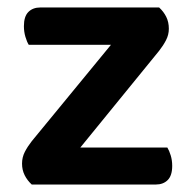

<svg xmlns="http://www.w3.org/2000/svg" viewBox="-20 -494 515 514"><path d="M65 0Q53 -11 46 -25Q39 -39 39 -56Q39 -73 46.5 -87.5Q54 -102 65 -116L277 -374H57Q52 -382 48 -395.5Q44 -409 44 -424Q44 -450 56 -462Q68 -474 88 -474H406Q418 -463 425 -449Q432 -435 432 -417Q432 -401 424.5 -386.5Q417 -372 406 -358L195 -99H428Q433 -91 437 -78Q441 -65 441 -50Q441 -24 429 -12Q417 0 397 0Z"/></svg>

Font: Baloo 2 SemiBold
Style: Regular
Weight: 600
Designer: Sarang Kulkarni and Ek Type
Foundry: Ek Type
Version: Version 1.640;hotconv 1.0.111;makeotfexe 2.5.65597; ttfautoh